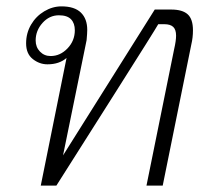

<svg xmlns="http://www.w3.org/2000/svg" viewBox="-20 -583 629 603"><path d="M189 -401Q166 -381 129 -381Q104 -381 83 -397.5Q62 -414 62 -447Q62 -479 77.5 -505.5Q93 -532 119 -547.5Q145 -563 173 -563Q214 -563 234 -543.5Q254 -524 254 -489Q254 -479 252 -457L178 -95L466 -553H518Q553 -553 569.5 -538Q586 -523 586 -488Q586 -465 581 -444L491 0H440L527 -429Q533 -455 533 -471Q533 -490 524 -498.5Q515 -507 496 -507H477Q467 -489 338 -285.5Q209 -82 157 0H108ZM215 -488Q215 -510 203 -522.5Q191 -535 165 -535Q135 -535 113.5 -511Q92 -487 92 -456Q92 -435 105.5 -421Q119 -407 139 -407Q169 -407 192 -431Q215 -455 215 -488Z"/></svg>

Font: Taviraj ExtraLight
Style: Italic
Weight: 275
Italic angle: -12°
Designer: Katatrad Team
Foundry: CadsonDemak
Version: Version 1.001